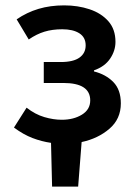

<svg xmlns="http://www.w3.org/2000/svg" viewBox="-20 -523 506 715"><path d="M174 172 170 9Q135 4 101 -9Q67 -22 32 -48L79 -122Q111 -97 145 -87Q179 -77 210 -77Q254 -77 285 -96Q316 -115 316 -149Q316 -214 216 -214H143V-292H206Q253 -292 276 -308.5Q299 -325 299 -354Q299 -384 275.5 -399Q252 -414 212 -414Q175 -414 145.5 -405Q116 -396 87 -376L42 -451Q80 -477 123.5 -490Q167 -503 219 -503Q270 -503 313.5 -488.5Q357 -474 383.5 -444Q410 -414 410 -367Q410 -334 390 -304.5Q370 -275 330 -261V-257Q374 -246 402 -217.5Q430 -189 430 -138Q430 -80 387.5 -43.5Q345 -7 284 6L271 172Z"/></svg>

Font: Source Sans Pro SemiBold
Style: Regular
Weight: 600
Designer: Paul D. Hunt
Foundry: Adobe Systems Incorporated
Version: Version 2.045;hotconv 1.0.109;makeotfexe 2.5.65596